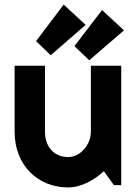

<svg xmlns="http://www.w3.org/2000/svg" viewBox="-20 -811 602 841"><path d="M479 0H511V-523H378V-234C378 -178 333 -123 278 -123C222 -123 177 -163 177 -234V-523H44V-234C44 -84 149 10 278 10C336 10 392 -22 435 -61ZM355 -702 259 -791 138 -631 202 -569ZM523 -678 427 -767 306 -609 371 -547Z"/></svg>

Font: Righteous
Style: Regular
Weight: 400
Designer: Astigmatic (AOETI)
Foundry: Astigmatic (AOETI)
Version: Version 1.000